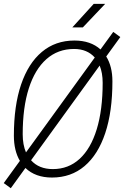

<svg xmlns="http://www.w3.org/2000/svg" viewBox="-20 -914 646 999"><path d="M36.1 65.4 -0.5 38.6 83.5 -77.1Q52.2 -129.9 52.2 -208Q52.2 -363.8 89.8 -474.4Q127.4 -585 198 -644Q268.6 -703.1 367.2 -703.1Q451.7 -703.1 502.9 -656.7L569.3 -748L606 -721.2L532.7 -620.1Q564.9 -568.4 564.9 -490.7Q564.9 -333.5 527.6 -221.4Q490.2 -109.4 419.9 -49.8Q349.6 9.8 250.5 9.8Q164.1 9.8 112.3 -40ZM115.2 -121.1 473.1 -614.7Q433.6 -659.2 365.2 -659.2Q281.2 -659.2 221.4 -606.2Q161.6 -553.2 129.9 -454.1Q98.1 -355 98.1 -215.3Q98.1 -161.1 115.2 -121.1ZM254.9 -34.2Q336.4 -34.2 394.5 -87.6Q452.6 -141.1 483.4 -241.7Q514.2 -342.3 514.2 -483.4Q514.2 -534.7 498.5 -572.8L141.6 -80.1Q182.6 -34.2 254.9 -34.2ZM356.4 -771.5 467.8 -894H527.3L411.1 -771.5Z"/></svg>

Font: Cascadia Mono ExtraLight
Style: Italic
Weight: 200
Italic angle: -10°
Monospace: yes
Designer: Aaron Bell
Foundry: Saja Typeworks
Version: Version 2404.023; ttfautohint (v1.8.4)